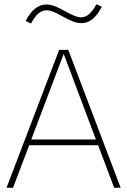

<svg xmlns="http://www.w3.org/2000/svg" viewBox="-20 -885 600 905"><path d="M117.7 -200.7H442.4L518.1 0H548.8L301.8 -649.9H258.8L10.7 0H41.5ZM127.4 -227.5 280.3 -630.9 432.1 -227.5ZM101.1 -786.1 126.5 -774.4Q143.1 -806.2 160.9 -821.3Q178.7 -836.4 199.7 -836.4Q213.4 -836.4 230.7 -829.8Q248 -823.2 273.9 -808.1Q304.2 -791 325.2 -783.4Q346.2 -775.9 363.8 -775.9Q392.6 -775.9 416.5 -795.4Q440.4 -814.9 460 -853.5L434.6 -865.2Q418 -834 400.1 -818.6Q382.3 -803.2 361.3 -803.2Q348.6 -803.2 332.3 -809.8Q315.9 -816.4 288.1 -831.5Q256.3 -849.6 236.3 -856.7Q216.3 -863.8 199.2 -863.8Q169.9 -863.8 145.3 -844.5Q120.6 -825.2 101.1 -786.1Z"/></svg>

Font: Estedad-FD-VF Thin
Style: Regular
Weight: 100
Designer: Amin Abedi
Version: Version 5.0